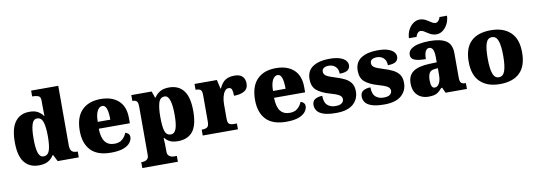

<svg xmlns="http://www.w3.org/2000/svg" viewBox="-70 -1268 5510 1971"><g transform="rotate(-10 2685.0 -282.5)"><path d="M243 10Q146 10 92.5 -56.5Q39 -123 39 -267Q39 -412 92 -480.5Q145 -549 240 -549Q295 -549 327.5 -530Q360 -511 381 -482H386Q385 -505 384.5 -536Q384 -567 384 -596V-641Q384 -680 360.5 -689.5Q337 -699 304 -699H296V-760H579V-143Q579 -96 596.5 -78.5Q614 -61 651 -61H659V0H439L404 -69H398Q376 -32 339 -11Q302 10 243 10ZM305 -73Q351 -73 367.5 -121.5Q384 -170 384 -270Q384 -365 367.5 -416.5Q351 -468 306 -468Q267 -468 251 -416.5Q235 -365 235 -269Q235 -171 251 -122Q267 -73 305 -73Z M995 10Q853 10 784.5 -62.5Q716 -135 716 -266Q716 -407 786 -479Q856 -551 983 -551Q1101 -551 1168.5 -489.5Q1236 -428 1236 -309V-254H912Q914 -160 947.5 -117Q981 -74 1045 -74Q1096 -74 1126.5 -100Q1157 -126 1173 -166Q1192 -161 1204.5 -148Q1217 -135 1217 -115Q1217 -85 1195 -56Q1173 -27 1124.5 -8.5Q1076 10 995 10ZM1045 -325Q1045 -399 1031.5 -438.5Q1018 -478 988 -478Q956 -478 935 -439Q914 -400 914 -325Z M1282 221V160H1297Q1306 160 1321 156Q1336 152 1348 139Q1360 126 1360 100V-403Q1360 -450 1345.5 -462.5Q1331 -475 1306 -475H1301V-536H1513L1537 -467H1541Q1562 -501 1599 -523.5Q1636 -546 1694 -546Q1794 -546 1846.5 -478Q1899 -410 1899 -264Q1899 -119 1847 -53Q1795 13 1691 13Q1642 13 1610.5 -1.5Q1579 -16 1557 -44H1551Q1553 -19 1554 8.5Q1555 36 1555 66V96Q1555 124 1567 137.5Q1579 151 1594 155.5Q1609 160 1617 160H1653V221ZM1631 -68Q1670 -68 1687 -114.5Q1704 -161 1704 -261Q1704 -356 1687.5 -409.5Q1671 -463 1634 -463Q1587 -463 1571 -409.5Q1555 -356 1555 -264Q1555 -161 1570.5 -114.5Q1586 -68 1631 -68Z M1951 0V-61H1956Q1990 -61 2008.5 -73.5Q2027 -86 2027 -133V-407Q2027 -451 2012 -463Q1997 -475 1964 -475H1960V-536H2193L2214 -443H2219Q2245 -502 2282 -525.5Q2319 -549 2377 -549Q2436 -549 2461.5 -520.5Q2487 -492 2487 -450Q2487 -394 2446 -370Q2405 -346 2338 -346Q2338 -387 2330.5 -410Q2323 -433 2295 -433Q2272 -433 2255.5 -410.5Q2239 -388 2230.5 -352.5Q2222 -317 2222 -278V-128Q2222 -84 2238.5 -72.5Q2255 -61 2283 -61H2318V0Z M2822 10Q2680 10 2611.5 -62.5Q2543 -135 2543 -266Q2543 -407 2613 -479Q2683 -551 2810 -551Q2928 -551 2995.5 -489.5Q3063 -428 3063 -309V-254H2739Q2741 -160 2774.5 -117Q2808 -74 2872 -74Q2923 -74 2953.5 -100Q2984 -126 3000 -166Q3019 -161 3031.5 -148Q3044 -135 3044 -115Q3044 -85 3022 -56Q3000 -27 2951.5 -8.5Q2903 10 2822 10ZM2872 -325Q2872 -399 2858.5 -438.5Q2845 -478 2815 -478Q2783 -478 2762 -439Q2741 -400 2741 -325Z M3343 10Q3259 10 3211.5 -6Q3164 -22 3144.5 -49.5Q3125 -77 3125 -109Q3125 -153 3156 -170.5Q3187 -188 3230 -188Q3230 -119 3262.5 -90Q3295 -61 3346 -61Q3394 -61 3413.5 -78Q3433 -95 3433 -117Q3433 -146 3404 -163Q3375 -180 3313 -197Q3222 -223 3176.5 -262.5Q3131 -302 3131 -378Q3131 -467 3195.5 -508.5Q3260 -550 3366 -550Q3435 -550 3476.5 -535.5Q3518 -521 3536.5 -499Q3555 -477 3555 -453Q3555 -417 3529 -399Q3503 -381 3446 -381Q3446 -430 3418 -455.5Q3390 -481 3349 -481Q3318 -481 3298 -469Q3278 -457 3278 -432Q3278 -404 3302.5 -387.5Q3327 -371 3397 -350Q3451 -334 3492 -313Q3533 -292 3555.5 -259.5Q3578 -227 3578 -174Q3578 -92 3519 -41Q3460 10 3343 10Z M3845 10Q3761 10 3713.5 -6Q3666 -22 3646.5 -49.5Q3627 -77 3627 -109Q3627 -153 3658 -170.5Q3689 -188 3732 -188Q3732 -119 3764.5 -90Q3797 -61 3848 -61Q3896 -61 3915.5 -78Q3935 -95 3935 -117Q3935 -146 3906 -163Q3877 -180 3815 -197Q3724 -223 3678.5 -262.5Q3633 -302 3633 -378Q3633 -467 3697.5 -508.5Q3762 -550 3868 -550Q3937 -550 3978.5 -535.5Q4020 -521 4038.5 -499Q4057 -477 4057 -453Q4057 -417 4031 -399Q4005 -381 3948 -381Q3948 -430 3920 -455.5Q3892 -481 3851 -481Q3820 -481 3800 -469Q3780 -457 3780 -432Q3780 -404 3804.5 -387.5Q3829 -371 3899 -350Q3953 -334 3994 -313Q4035 -292 4057.5 -259.5Q4080 -227 4080 -174Q4080 -92 4021 -41Q3962 10 3845 10Z M4303 10Q4260 10 4224 -8Q4188 -26 4166.5 -62.5Q4145 -99 4145 -155Q4145 -238 4200 -277Q4255 -316 4366 -320L4447 -323V-375Q4447 -431 4434 -456.5Q4421 -482 4395 -482Q4371 -482 4357 -455Q4343 -428 4343 -375Q4264 -375 4225.5 -391Q4187 -407 4187 -445Q4187 -483 4217.5 -506.5Q4248 -530 4299.5 -540.5Q4351 -551 4412 -551Q4527 -551 4584.5 -513.5Q4642 -476 4642 -383V-131Q4642 -91 4654.5 -76Q4667 -61 4701 -61H4705V0H4482L4457 -56H4447Q4425 -30 4405.5 -15.5Q4386 -1 4362.5 4.5Q4339 10 4303 10ZM4382 -71Q4412 -71 4430 -103.5Q4448 -136 4448 -191V-262L4417 -259Q4375 -256 4359 -229.5Q4343 -203 4343 -152Q4343 -71 4382 -71ZM4495 -606Q4468 -606 4446 -615.5Q4424 -625 4405.5 -637.5Q4387 -650 4370.5 -659.5Q4354 -669 4338 -669Q4321 -669 4306.5 -652.5Q4292 -636 4289 -616H4209Q4211 -664 4231 -702.5Q4251 -741 4282.5 -763.5Q4314 -786 4350 -786Q4377 -786 4398.5 -776.5Q4420 -767 4438.5 -754.5Q4457 -742 4473.5 -732.5Q4490 -723 4506 -723Q4522 -723 4537 -739.5Q4552 -756 4555 -776H4634Q4632 -728 4612 -689.5Q4592 -651 4561.5 -628.5Q4531 -606 4495 -606Z M5048 10Q4919 10 4845 -60Q4771 -130 4771 -271Q4771 -412 4842 -481.5Q4913 -551 5051 -551Q5180 -551 5254 -481.5Q5328 -412 5328 -271Q5328 -130 5257 -60Q5186 10 5048 10ZM5050 -61Q5095 -61 5113 -114.5Q5131 -168 5131 -271Q5131 -375 5112.5 -427Q5094 -479 5049 -479Q5004 -479 4986.5 -427Q4969 -375 4969 -271Q4969 -168 4987 -114.5Q5005 -61 5050 -61Z"/></g></svg>

Font: Noto Serif Hentaigana Black
Style: Regular
Weight: 900
Designer: Kazuhiro Yamada
Foundry: nipponia
Version: Version 1.000; ttfautohint (v1.8.4.7-5d5b)